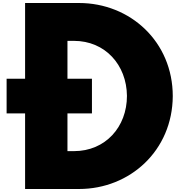

<svg xmlns="http://www.w3.org/2000/svg" viewBox="-20 -1258 1204 1278"><path d="M24 -503H147V0H506C845 0 1128 -256 1130 -618C1130 -980 847 -1238 506 -1238H147V-734H24ZM825 -620C825 -413 682 -252 472 -252H429V-503H592V-734H429V-986H472C680 -986 823 -826 825 -620Z"/></svg>

Font: Poland Can Into
Style: BigWritings
Weight: 700
Foundry: Cannot Into Space Fonts
Version: Version 0.92